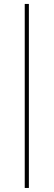

<svg xmlns="http://www.w3.org/2000/svg" viewBox="-20 -774 272 974"><path d="M105.5 -754H126.5V179.5H105.5Z"/></svg>

Font: Lato ExtraLight
Style: Regular
Weight: 275
Designer: Lukasz Dziedzic with Adam Twardoch and Botio Nikoltchev
Foundry: tyPoland Lukasz Dziedzic
Version: Version 2.015; 2015-08-06; http://www.latofonts.com/